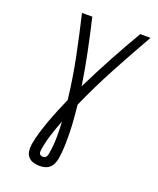

<svg xmlns="http://www.w3.org/2000/svg" viewBox="-168 -835 937 1140"><g transform="rotate(20 300.0 -265.0)"><path d="M223 205Q202 205 182 199Q162 193 149.5 178Q137 163 134.5 142.5Q132 122 135 101Q142 60 154.5 19Q167 -22 181.5 -62Q196 -102 212.5 -141.5Q229 -181 246 -220Q231 -352 205 -480Q179 -608 149 -735H214Q238 -634 259 -531.5Q280 -429 296 -325Q347 -429 402.5 -531.5Q458 -634 517 -735H582Q509 -607 439.5 -477.5Q370 -348 311 -215Q315 -173 318.5 -131.5Q322 -90 323 -47.5Q324 -5 323 38Q322 81 315 124Q312 140 305.5 156Q299 172 286 184Q273 196 256 200.5Q239 205 223 205ZM223 147Q229 147 234.5 144.5Q240 142 243.5 137Q247 132 248.5 126.5Q250 121 251 115Q260 64 260.5 13Q261 -38 258 -89Q239 -40 223 10Q207 60 199 110Q198 117 198 124Q198 131 201 136.5Q204 142 210 144.5Q216 147 223 147Z"/></g></svg>

Font: Iosevka Curly LtExObl
Style: Regular
Weight: 300
Width: 7
Italic angle: -9°
Monospace: yes
Designer: Belleve Invis
Foundry: Belleve Invis
Version: Version 11.1.0; ttfautohint (v1.8.3)